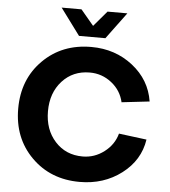

<svg xmlns="http://www.w3.org/2000/svg" viewBox="-62 -999 955 1080"><g transform="rotate(5 415.0 -459.0)"><path d="M625 -265 782 -245Q764 -127 664 -51Q564 25 428 25Q263 25 155.5 -82.5Q48 -190 48 -356Q48 -522 155.5 -629.5Q263 -737 428 -737Q563 -737 662.5 -659Q762 -581 781 -460L624 -442Q609 -508 555 -550.5Q501 -593 432 -593Q337 -593 276.5 -526.5Q216 -460 216 -356Q216 -252 276.5 -185.5Q337 -119 432 -119Q499 -119 553.5 -160.5Q608 -202 625 -265ZM501 -943H613L502 -793H353L242 -943H354L427 -856Z"/></g></svg>

Font: Metropolitano
Style: Bold
Weight: 700
Designer: Fonts by Alex Slobzheninov & Chris M. Simpson / Changes by Cristiano Sobral
Foundry: Fonts by Alex Slobzheninov & Chris M. Simpson / Changes by Cristiano Sobral
Version: Version 1.00;August 30, 2020;FontCreator 13.0.0.2681 64-bit